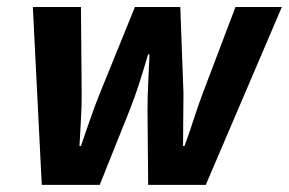

<svg xmlns="http://www.w3.org/2000/svg" viewBox="-20 -516 807 536"><path d="M96.6 0 71.7 -496.5H206L208 -256Q208.4 -221.6 206 -183.9Q203.6 -146.1 201.9 -108.4H205.9Q219 -146.1 232 -183.9Q244.9 -221.6 259 -256L356.7 -496.5H483.3L492.2 -256Q492.2 -221.6 491.6 -184.4Q491 -147.2 491 -108.4H495Q509 -146.1 521.1 -183.9Q533.2 -221.6 546.2 -256L637.4 -496.5H766.9L554.5 0H393.6L391.8 -206.2Q391.8 -244.2 393.6 -281.5Q395.4 -318.8 397.4 -364H393.4Q380 -318.8 368.2 -281.8Q356.4 -244.8 341 -206.2L258.4 0Z"/></svg>

Font: Source Sans 3 VF
Style: Italic
Weight: 200
Italic angle: -11°
Designer: Paul D. Hunt
Foundry: Adobe Systems Incorporated
Version: Version 3.042;hotconv 1.0.118;makeotfexe 2.5.65603